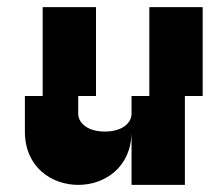

<svg xmlns="http://www.w3.org/2000/svg" viewBox="-20 -520 590 540"><path d="M100 -250H50V-150C50 -50 125 0 200 0C275 0 350 -50 350 -150V0H500V-250H550V-500H400V-250H350V-200C350 -175 325 -150 275 -150C225 -150 200 -175 200 -200V-250H250V-500H100Z"/></svg>

Font: LS-VG5000 Bold Shifted
Style: Regular
Weight: 400
Designer: Justin Bihan, 2021
Foundry: Justin Bihan, 2021
Version: Version 1.000;Glyphs 3.1.2 (3151)